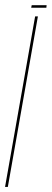

<svg xmlns="http://www.w3.org/2000/svg" viewBox="-53 -740 204 760"><path d="M-33 0 86 -675H97L-22 0ZM70.5 -709.5 72.5 -719.5H131.5L130.5 -709.5Z"/></svg>

Font: Anybody UltraCondensed Thin
Style: Italic
Weight: 100
Width: 1
Italic angle: -10°
Designer: Tyler Finck
Foundry: Etcetera Type Company
Version: Version 1.010; ttfautohint (v1.8.3) -l 8 -r 50 -G 200 -x 14 